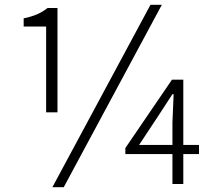

<svg xmlns="http://www.w3.org/2000/svg" viewBox="-20 -762 891 795"><path d="M171 -297V-652H78V-686Q111 -693 134 -703Q157 -713 177 -729H218V-297ZM197 13 603 -742H650L244 13ZM694 0V-255L699 -372H694L634 -280L556 -162H804V-124H499V-149L692 -432H739V0Z"/></svg>

Font: Noto Sans JP Thin Light
Style: Regular
Weight: 300
Version: Version 2.004-H2;hotconv 1.0.118;makeotfexe 2.5.65603